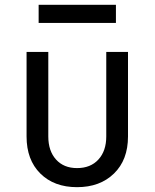

<svg xmlns="http://www.w3.org/2000/svg" viewBox="-20 -765 640 795"><path d="M299 10Q204 10 147 -46.5Q90 -103 90 -200V-550H180V-200Q180 -140 212 -104.5Q244 -69 299 -69Q355 -69 387.5 -104.5Q420 -140 420 -200V-550H510V-200Q510 -103 452 -46.5Q394 10 299 10ZM140 -670V-745H460V-670Z"/></svg>

Font: JetBrainsMonoNL NFM
Style: Regular
Weight: 400
Monospace: yes
Designer: Philipp Nurullin, Konstantin Bulenkov
Foundry: JetBrains
Version: Version 2.304; ttfautohint (v1.8.4.7-5d5b);Nerd Fonts 3.3.0